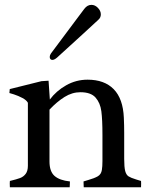

<svg xmlns="http://www.w3.org/2000/svg" viewBox="-20 -787 626 807"><path d="M273.9 -24.4Q273.9 -17.1 273.4 -9.8Q272.9 -2.4 272.9 0H21.5L21 -15.6Q21 -23.4 21.5 -26.4Q49.8 -33.2 64.2 -38.6Q78.6 -43.9 87.9 -56.2Q97.2 -68.4 97.2 -90.3V-355Q91.3 -366.2 74.2 -375.2Q57.1 -384.3 38.3 -390.4Q19.5 -396.5 19.5 -396L21 -412.6L154.3 -445.8L184.1 -447.8L189.5 -368.7Q216.3 -404.8 258.1 -428.5Q299.8 -452.1 348.1 -452.1Q418.9 -452.1 458 -412.1Q497.1 -372.1 500.5 -292.5Q502 -261.2 502 -228.5V-119.6Q502 -84 506.3 -67.9Q510.7 -51.8 520.3 -45.7Q529.8 -39.6 552.2 -32.7L572.8 -26.4Q573.2 -23.4 573.2 -15.6L572.8 0H332Q332 -2.9 331.5 -10Q331.1 -17.1 331.1 -24.4Q334.5 -25.9 350.6 -30.3Q376.5 -37.6 390.9 -45.9Q405.3 -54.2 408.2 -72.8Q410.6 -86.9 410.6 -110.4V-219.2Q410.6 -284.2 406 -319.3Q401.4 -354.5 381.6 -377Q361.8 -399.4 317.9 -399.4Q283.2 -399.4 251.2 -379.4Q219.2 -359.4 188 -326.2V-108.4Q188 -66.4 209.2 -47.6Q230.5 -28.8 273.9 -24.4ZM200.2 -535.2Q194.8 -535.2 191.9 -538.6Q189 -542 189 -547.9Q189 -554.7 194.3 -562.5Q223.1 -600.1 300.8 -705.1L334.5 -750Q347.2 -766.6 364.3 -766.6Q379.4 -766.6 391.6 -753.9Q403.8 -741.2 403.8 -726.6Q403.8 -712.9 393.6 -704.1Q363.3 -676.8 324.7 -640.6Q238.3 -561.5 219.7 -544.9Q208.5 -535.2 200.2 -535.2Z"/></svg>

Font: Radley
Style: Regular
Weight: 400
Designer: Vernon Adams
Foundry: Vernon Adams
Version: Version 1.003; ttfautohint (v1.6)